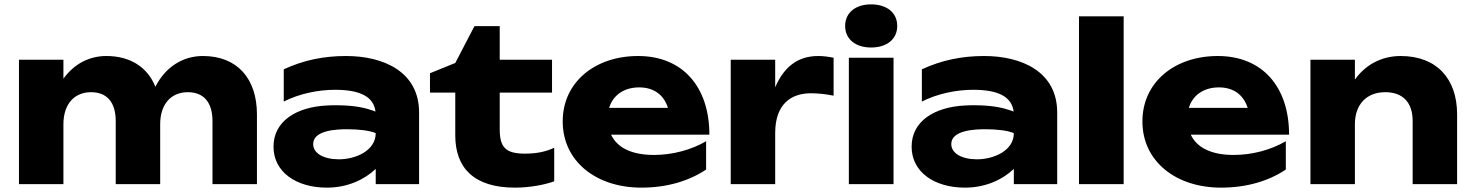

<svg xmlns="http://www.w3.org/2000/svg" viewBox="-20 -845 6755 881"><path d="M911 -588C820 -588 740 -539 693 -447C657 -536 579 -588 468 -588C390 -588 320 -552 271 -484V-571H67V0H271V-275C271 -365 319 -422 398 -422C471 -422 511 -375 511 -290V0H715V-275C715 -365 763 -422 842 -422C915 -422 955 -375 955 -290V0H1159V-320C1159 -484 1069 -588 911 -588Z M1704 0H1903V-329C1903 -516 1740 -588 1568 -588C1465 -588 1373 -569 1282 -527V-379C1353 -415 1439 -433 1518 -433C1638 -433 1695 -398 1703 -333C1696 -336 1688 -339 1680 -341C1642 -354 1590 -362 1523 -362C1510 -362 1495 -362 1480 -361C1341 -354 1235 -290 1235 -172C1235 -55 1340 16 1480 16C1577 16 1655 -23 1704 -70ZM1704 -234C1704 -153 1611 -114 1535 -114C1464 -114 1417 -142 1417 -184C1417 -249 1529 -252 1574 -252C1625 -252 1678 -246 1704 -234Z M2069 -420V-224C2069 -76 2153 16 2343 16C2413 16 2482 2 2523 -13V-167C2487 -150 2445 -140 2389 -140C2300 -140 2273 -169 2273 -252V-420H2513V-571H2273V-725H2157L2069 -556L1953 -509V-420Z M2923 16C3039 16 3141 -14 3220 -67V-197C3152 -157 3065 -134 2981 -134C2879 -134 2812 -167 2784 -227H3235C3235 -447 3112 -588 2908 -588C2709 -588 2562 -467 2562 -288C2562 -105 2715 16 2923 16ZM2913 -444C2980 -444 3026 -410 3045 -350H2775C2792 -407 2842 -444 2913 -444Z M3805 -580C3781 -585 3757 -588 3734 -588C3633 -588 3573 -529 3537 -444V-571H3333V0H3537V-235C3537 -368 3611 -417 3700 -417C3729 -417 3766 -414 3805 -406Z M3875 0H4080V-580H3875ZM3977 -627C4049 -627 4097 -665 4097 -726C4097 -787 4049 -825 3977 -825C3906 -825 3858 -787 3858 -726C3858 -665 3906 -627 3977 -627Z M4632 0H4831V-329C4831 -516 4668 -588 4496 -588C4393 -588 4301 -569 4210 -527V-379C4281 -415 4367 -433 4446 -433C4566 -433 4623 -398 4631 -333C4624 -336 4616 -339 4608 -341C4570 -354 4518 -362 4451 -362C4438 -362 4423 -362 4408 -361C4269 -354 4163 -290 4163 -172C4163 -55 4268 16 4408 16C4505 16 4583 -23 4632 -70ZM4632 -234C4632 -153 4539 -114 4463 -114C4392 -114 4345 -142 4345 -184C4345 -249 4457 -252 4502 -252C4553 -252 4606 -246 4632 -234Z M4931 0H5136V-770H4931Z M5583 16C5699 16 5801 -14 5880 -67V-197C5812 -157 5725 -134 5641 -134C5539 -134 5472 -167 5444 -227H5895C5895 -447 5772 -588 5568 -588C5369 -588 5222 -467 5222 -288C5222 -105 5375 16 5583 16ZM5573 -444C5640 -444 5686 -410 5705 -350H5435C5452 -407 5502 -444 5573 -444Z M6407 -588C6323 -588 6248 -551 6197 -480V-571H5993V0H6197V-275C6197 -365 6250 -422 6336 -422C6417 -422 6462 -375 6462 -290V0H6666V-320C6666 -484 6572 -588 6407 -588Z"/></svg>

Font: Bounded
Style: Bold
Weight: 700
Designer: Vlad Churkin
Version: Version 3.0